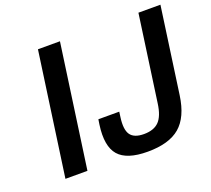

<svg xmlns="http://www.w3.org/2000/svg" viewBox="-121 -855 1126 1025"><g transform="rotate(-20 442.0 -343.0)"><path d="M188.5 -700.2H313.5L214.8 0H89.8ZM359.4 -210 363.8 -238.8H482.4L478.5 -210Q468.8 -141.6 489.5 -111.3Q510.3 -81.1 566.4 -81.1Q623 -81.1 652.1 -111.1Q681.2 -141.1 690.4 -210L759.3 -700.2H884.3L815.4 -210Q798.8 -91.8 736.8 -38.8Q674.8 14.2 553.2 14.2Q434.6 14.2 388.7 -38.8Q342.8 -91.8 359.4 -210Z"/></g></svg>

Font: Fivo Sans Med
Style: Regular
Weight: 450
Designer: Alexander Slobzheninov
Foundry: Alexander Slobzheninov
Version: 1.0